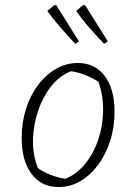

<svg xmlns="http://www.w3.org/2000/svg" viewBox="-20 -743 525 771"><path d="M215 8Q146 8 106.5 -45Q67 -98 67 -188Q67 -250 84 -304.5Q101 -359 132.5 -401Q164 -443 205 -466.5Q246 -490 293 -490Q361 -490 400.5 -438Q440 -386 440 -294Q440 -232 422.5 -177.5Q405 -123 374 -81Q343 -39 302.5 -15.5Q262 8 215 8ZM242 -25Q286 -42 320.5 -83.5Q355 -125 374 -180.5Q393 -236 394 -297.5Q395 -359 375 -415Q349 -431 321.5 -442Q294 -453 265 -457Q219 -439 185.5 -396.5Q152 -354 133 -298Q114 -242 112.5 -182Q111 -122 132 -68Q155 -52 183 -41Q211 -30 242 -25ZM282 -567Q244 -608 217.5 -639Q191 -670 170 -699L199 -723L206 -722L297 -577ZM398 -567Q359 -608 332.5 -639Q306 -670 286 -699L314 -723L322 -722L413 -577Z"/></svg>

Font: Piazzolla Thin Thin
Style: Italic
Weight: 250
Italic angle: -11.3°
Version: Version 2.005